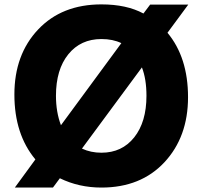

<svg xmlns="http://www.w3.org/2000/svg" viewBox="-20 -805 890 866"><path d="M437.5 -785.2Q550.8 -785.2 627 -744.1L657.2 -784.2H829.1L735.4 -657.2Q828.1 -545.9 828.1 -366.7Q828.1 -187.5 721.7 -73.2Q615.2 41 437.5 41Q335.9 41 250 -1L218.8 41H46.9L139.6 -85.9Q44.9 -199.2 44.9 -378.9Q44.9 -558.6 151.9 -671.9Q258.8 -785.2 437.5 -785.2ZM232.4 -373Q232.4 -299.8 254.9 -240.2L527.3 -610.4Q489.3 -628.9 437.5 -628.9Q343.8 -628.9 288.1 -560.1Q232.4 -491.2 232.4 -373ZM349.6 -134.8Q389.6 -116.2 437.5 -116.2Q530.3 -116.2 585.4 -185.5Q640.6 -254.9 640.6 -373Q640.6 -448.2 620.1 -501Z"/></svg>

Font: GenEi M Gothic v2 Heavy
Style: Regular
Weight: 800
Version: Version 2.0